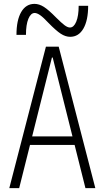

<svg xmlns="http://www.w3.org/2000/svg" viewBox="-20 -971 540 991"><path d="M28 0 217 -730H283L472 0H421L252 -674H248L79 0ZM114 -223V-267H386V-223ZM342 -781Q318 -781 293.5 -797Q269 -813 230 -853Q204 -881 187.5 -892.5Q171 -904 159 -904Q139 -904 126.5 -874Q114 -844 114 -791H65Q65 -867 89.5 -909Q114 -951 158 -951Q182 -951 206.5 -935.5Q231 -920 270 -880Q297 -853 313 -841Q329 -829 341 -829Q361 -829 373.5 -859Q386 -889 386 -941H435Q435 -866 410.5 -823.5Q386 -781 342 -781Z"/></svg>

Font: M PLUS Code Latin Light
Style: Regular
Weight: 300
Designer: Coji Morishita
Foundry: UNDERFOREST DESIGN
Version: Version 1.002; ttfautohint (v1.8.3)